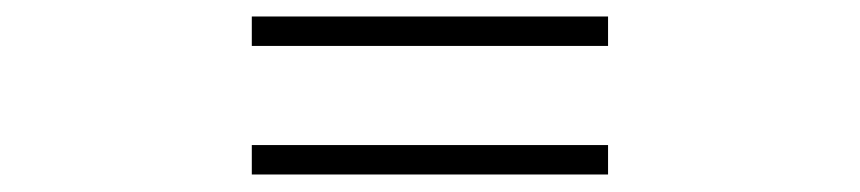

<svg xmlns="http://www.w3.org/2000/svg" viewBox="-20 -484 1017 227"><path d="M698.9 -429.7H277.7V-464.5H698.9ZM698.9 -277.7H277.7V-312.5H698.9Z"/></svg>

Font: Min Sans VF VF
Style: Regular
Weight: 400
Designer: Jinseong-Kim, NotoSansCJK, Nunito
Foundry: Jinseong-Kim
Version: Version 1.420;Glyphs 3.1.2 (3151)